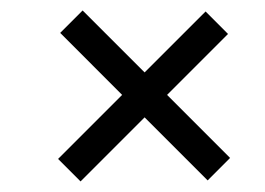

<svg xmlns="http://www.w3.org/2000/svg" viewBox="-20 -489 501 363"><path d="M132.3 -146 89.8 -188.5 210.9 -309.6 93.8 -426.8 136.2 -469.2 253.4 -352.1 368.7 -467.3 411.1 -424.8 295.9 -309.6 415 -190.4 372.6 -147.9 253.4 -267.1Z"/></svg>

Font: Elstob 6pt SemiBold
Style: Italic
Weight: 600
Italic angle: -20°
Designer: Peter S. Baker
Version: Version 1.015